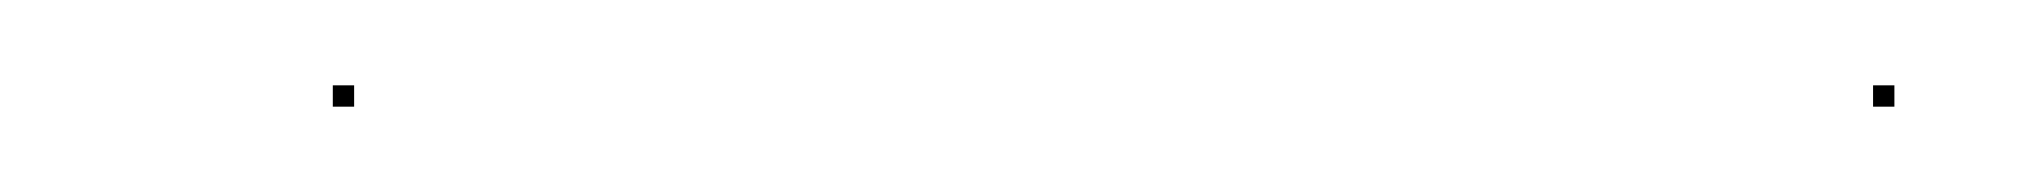

<svg xmlns="http://www.w3.org/2000/svg" viewBox="-20 -194 477 45"><path d="M58 -169V-174H63V-169ZM419 -169V-174H424V-169Z"/></svg>

Font: FRB American Cursive Just Beginnings
Style: Italic
Weight: 400
Italic angle: -25°
Version: Version 2.0;Modular Font Editor K font №1